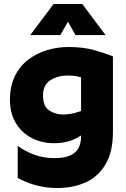

<svg xmlns="http://www.w3.org/2000/svg" viewBox="-20 -776 635 964"><path d="M249 -756 132 -600H283L321 -667L359 -600H510L393 -756ZM547 -115V-493Q507 -509 452.5 -524.5Q398 -540 323 -540Q269 -540 217 -524.5Q165 -509 122.5 -477Q80 -445 55 -394.5Q30 -344 30 -275Q30 -208 59 -159Q88 -110 138.5 -83.5Q189 -57 251 -57Q286 -57 314.5 -64Q343 -71 366 -83.5Q389 -96 407 -110V-228Q394 -221 376 -215Q358 -209 338 -205Q318 -201 298 -201Q258 -201 227 -221.5Q196 -242 196 -297Q196 -350 233.5 -373.5Q271 -397 322 -397Q348 -397 371 -392Q394 -387 410 -381L387 -398V-90Q387 -59 375 -34.5Q363 -10 333.5 4Q304 18 251 18Q200 18 153 1Q106 -16 69 -44V117Q102 137 154 152.5Q206 168 269 168Q344 168 407 141Q470 114 508.5 51.5Q547 -11 547 -115Z"/></svg>

Font: Roundo Variable
Style: Regular
Weight: 200
Designer: Shiva Nallaperumal
Foundry: Indian Type Foundry
Version: Version 2.000